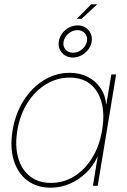

<svg xmlns="http://www.w3.org/2000/svg" viewBox="-20 -872 594 901"><path d="M217.8 8.8Q153.3 8.8 108.4 -24.9Q63.5 -58.6 44.7 -119.4Q25.9 -180.2 39.1 -260.7Q52.7 -340.8 91.8 -401.6Q130.9 -462.4 186.8 -496.3Q242.7 -530.3 306.6 -530.3Q355 -530.3 392.1 -511Q429.2 -491.7 451.9 -458.5Q474.6 -425.3 478 -382.8H479L502.4 -522.5H524.9L438.5 0H416L438.5 -136.7H437.5Q418.9 -95.2 385.5 -62.3Q352.1 -29.3 308.8 -10.3Q265.6 8.8 217.8 8.8ZM218.8 -13.7Q277.8 -13.7 327.9 -44.4Q377.9 -75.2 412.4 -130.9Q446.8 -186.5 459 -260.7Q471.7 -335.4 456.8 -391.1Q441.9 -446.8 403.8 -477.3Q365.7 -507.8 306.2 -507.8Q248.5 -507.8 197.3 -477.3Q146 -446.8 110.1 -391.1Q74.2 -335.4 61.5 -260.7Q49.3 -186.5 65.4 -130.9Q81.5 -75.2 121.1 -44.4Q160.6 -13.7 218.8 -13.7ZM340.3 -783.7 408.2 -852.1H436.5L362.8 -783.7ZM321.8 -602.1Q300.3 -602.1 284.2 -612.5Q268.1 -623 260.3 -640.4Q252.4 -657.7 256.3 -679.2Q259.8 -699.7 272.5 -716.3Q285.2 -732.9 304.2 -742.9Q323.2 -752.9 343.8 -752.9Q365.7 -752.9 381.8 -742.4Q397.9 -731.9 405.8 -714.4Q413.6 -696.8 410.2 -676.3Q406.7 -655.8 393.6 -638.9Q380.4 -622.1 361.8 -612.1Q343.3 -602.1 321.8 -602.1ZM322.8 -624.5Q346.2 -624.5 365.2 -640.6Q384.3 -656.7 388.2 -679.2Q391.6 -700.7 378.4 -715.6Q365.2 -730.5 343.3 -730.5Q319.8 -730.5 301 -714.4Q282.2 -698.2 278.3 -676.3Q274.4 -654.3 287.6 -639.4Q300.8 -624.5 322.8 -624.5Z"/></svg>

Font: Inter 28pt Thin
Style: Italic
Weight: 250
Italic angle: -9.3988°
Designer: Rasmus Andersson
Foundry: rsms
Version: Version 4.001;git-66647c0bb